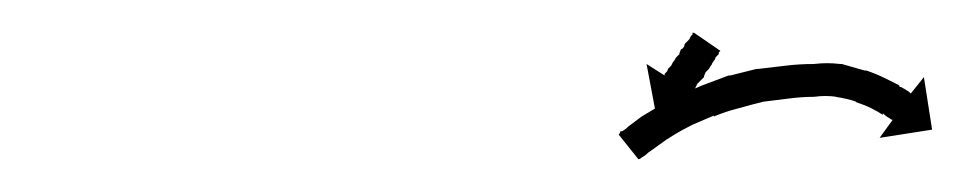

<svg xmlns="http://www.w3.org/2000/svg" viewBox="-20 -593 590 117"><path d="M419 -562Q419 -562 418 -561Q418 -560 418 -560Q417 -559 416 -558Q416 -557 415 -556Q413 -553 414 -554Q413 -553 412 -551Q412 -551 411.5 -550.5Q411 -550 410 -549Q409 -547 409 -546Q409 -546 407 -544Q406 -543 405 -542Q404 -540 404 -540Q403 -538 403 -538Q402 -537 402 -537Q402 -536 401 -536Q401 -536 401 -535L412 -528L380 -522L374 -554L385 -547Q385 -547 385 -547Q385 -547 385 -548Q385 -548 386 -549Q387 -550 387 -551Q388 -552 389 -553Q389 -553 389.5 -554Q390 -555 390 -555Q391 -556 392 -558Q394 -560 394 -560Q394 -561 395 -563Q396 -563 397 -565Q397 -566 397.5 -566.5Q398 -567 398 -567Q399 -568 400 -569Q401 -571 401 -571Q401 -571 401.5 -571.5Q402 -572 402 -572Q402 -572 402 -573Q403 -573 403 -573Q403 -573 403 -573L419 -562Q419 -562 419 -562ZM358 -513Q358 -513 358 -513Q358 -513 358 -513Q359 -513 359 -513Q359 -513 359 -513Q361 -514 363 -516Q363 -516 363 -516Q363 -516 363 -516Q363 -516 363 -516Q363 -516 363 -516Q367 -519 371 -522Q371 -522 371 -522Q371 -522 371 -522Q371 -522 371 -522Q371 -522 371 -522Q376 -525 381 -528Q381 -528 381 -528Q381 -528 381 -528Q381 -528 381 -528Q381 -528 381 -528Q387 -531 393 -535Q393 -535 393.5 -535Q394 -535 394 -535Q394 -535 394 -535Q394 -535 394 -535Q401 -538 408 -541Q408 -541 408 -541Q408 -541 408 -541Q408 -541 408 -541Q408 -541 408 -541Q416 -544 424 -547Q424 -547 424 -547Q424 -547 424 -547Q424 -547 424.5 -547Q425 -547 425 -547Q433 -549 441 -551Q441 -551 441 -551Q441 -551 441 -551Q442 -551 442 -551Q442 -551 442 -551Q450 -552 459 -553Q459 -553 459 -553Q459 -553 459 -553Q459 -553 459 -553Q459 -553 459 -553Q467 -554 476 -554Q476 -554 476 -554Q476 -554 476 -554Q476 -554 476 -554Q476 -554 476 -554Q484 -555 492 -554Q492 -554 492.5 -554Q493 -554 493 -554Q493 -554 493 -554Q493 -554 493 -554Q500 -552 507 -550Q507 -550 507.5 -550Q508 -550 508 -550Q508 -550 508 -550Q508 -550 508 -550Q514 -548 520 -545Q520 -545 520 -545Q520 -545 520 -545Q520 -545 520 -545Q520 -545 520 -545Q524 -543 528 -541Q528 -541 528 -541Q528 -541 528 -541Q528 -540 528.5 -540Q529 -540 529 -540Q531 -539 534 -537Q534 -537 534 -537Q534 -537 534 -537Q534 -537 534 -537Q534 -537 534 -537Q535 -536 535 -536L543 -546L548 -514L516 -509L524 -520Q523 -520 522 -521Q522 -521 522 -521Q522 -521 522 -521Q522 -521 522 -521Q522 -521 522 -521Q520 -522 518 -524Q518 -524 518 -523.5Q518 -523 518 -523Q518 -523 518 -523Q518 -523 518 -523Q515 -525 511 -527Q511 -527 511 -527Q511 -527 511 -527Q511 -527 511 -527Q511 -527 511 -527Q507 -529 501 -531Q501 -531 501 -531Q501 -531 501 -531Q502 -531 502 -531Q502 -531 502 -531Q496 -533 489 -534Q489 -534 489.5 -534Q490 -534 490 -534Q490 -534 490 -534Q490 -534 490 -534Q483 -535 476 -534Q476 -534 476 -534Q476 -534 476 -534Q476 -534 476 -534Q476 -534 476 -534Q469 -534 461 -533Q461 -533 461 -533Q461 -533 461 -533Q461 -533 461 -533Q461 -533 461 -533Q453 -532 445 -531Q445 -531 445 -531Q445 -531 445 -531Q445 -531 445 -531Q445 -531 445 -531Q437 -529 430 -527Q430 -527 430 -527Q430 -527 430 -527Q430 -527 430 -527Q430 -527 430 -527Q422 -525 415 -522Q415 -522 415 -522.5Q415 -523 415 -523Q415 -523 415.5 -523Q416 -523 416 -523Q409 -520 402 -517Q402 -517 402 -517Q402 -517 402 -517Q402 -517 402 -517Q402 -517 402 -517Q396 -514 391 -511Q391 -511 391 -511Q391 -511 391 -511Q391 -511 391 -511Q391 -511 391 -511Q386 -508 382 -505Q382 -505 382 -505Q382 -505 382 -505Q382 -505 382 -505Q382 -505 382 -505Q378 -502 375 -500Q375 -500 375 -500Q375 -500 375 -500Q375 -500 375 -500Q375 -500 375 -500Q373 -498 371 -497Q371 -497 371 -497Q371 -497 371 -497Q371 -497 371 -497Q371 -497 371 -497Q370 -496 369 -496L357 -511Q358 -512 358 -513Z"/></svg>

Font: FRB American Cursive Just Arrows Light
Style: Italic
Weight: 300
Italic angle: -25°
Version: Version 2.0;Modular Font Editor K font №1